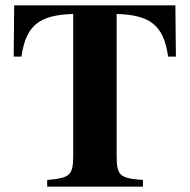

<svg xmlns="http://www.w3.org/2000/svg" viewBox="-20 -696 707 716"><path d="M253 -117C253 -43 242 -32 156 -25V0H513V-25C426 -31 415 -41 415 -117V-644C538 -640 590 -604 607 -485H636L634 -676H33L31 -485H60C77 -604 129 -640 253 -644Z"/></svg>

Font: STIXGeneral
Style: Bold
Weight: 700
Designer: MicroPress Inc., with final additions and corrections provided by Coen Hoffman, Elsevier (retired)
Version: Version 1.1.0